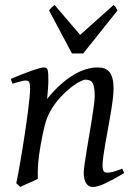

<svg xmlns="http://www.w3.org/2000/svg" viewBox="-20 -726 534 766"><path d="M475.1 -35.2Q430.7 -8.8 399.7 5.6Q368.7 20 350.1 20Q333 20 323.5 4.6Q314 -10.7 314 -37.1Q314 -45.9 317.1 -68.6Q320.3 -91.3 325.2 -121.6Q330.1 -151.9 335.9 -186Q341.8 -220.2 346.7 -251Q351.6 -281.7 354.7 -306.2Q357.9 -330.6 357.9 -341.8Q357.9 -378.9 350.1 -393.6Q342.3 -408.2 320.8 -408.2Q314.5 -408.2 298.6 -400.4Q282.7 -392.6 262.7 -377Q242.7 -361.3 220.9 -337.9Q199.2 -314.5 181.2 -283.2Q167.5 -259.8 158.9 -227.1Q150.4 -194.3 142.1 -147Q134.3 -103.5 132.1 -72.3Q129.9 -41 130.9 -12.2Q124.5 -8.8 115 -4.6Q105.5 -0.5 95.5 3.9Q85.4 8.3 76.2 12.5Q66.9 16.6 61 20L44.9 4.9Q51.8 -27.3 58.3 -64.9Q64.9 -102.5 71 -140.4Q77.1 -178.2 82.5 -215.1Q87.9 -252 91.8 -283Q95.7 -314 97.9 -337.4Q100.1 -360.8 100.1 -372.1Q100.1 -383.3 98.9 -389.9Q97.7 -396.5 95.5 -399.7Q93.3 -402.8 89.8 -403.8Q86.4 -404.8 82 -404.8Q77.6 -404.8 69.1 -402.8Q60.5 -400.9 51.8 -398.4Q41.5 -395.5 29.8 -392.1L22.9 -411.1Q43.5 -419.9 64.2 -428.2Q85 -436.5 103 -442.9Q121.1 -449.2 134.5 -453.1Q147.9 -457 153.8 -457Q160.6 -457 164.6 -454.8Q168.5 -452.6 170.2 -446.8Q171.9 -440.9 172.4 -430.2Q172.9 -419.4 172.9 -401.9Q172.9 -396.5 172.4 -387.2Q171.9 -377.9 171.1 -367.4Q170.4 -356.9 169.4 -346.9Q168.5 -336.9 168 -331.1Q194.3 -364.3 221.2 -388.2Q248 -412.1 273.9 -427.5Q299.8 -442.9 324 -450Q348.1 -457 370.1 -457Q385.3 -457 397.2 -452.6Q409.2 -448.2 417 -438.2Q424.8 -428.2 429 -411.9Q433.1 -395.5 433.1 -372.1Q433.1 -355 429.9 -329.6Q426.8 -304.2 421.9 -274.7Q417 -245.1 411.1 -213.9Q405.3 -182.6 400.4 -154.3Q395.5 -126 392.3 -102.8Q389.2 -79.6 389.2 -65.9Q389.2 -49.3 393.6 -43.2Q397.9 -37.1 406.7 -37.1Q418 -37.1 432.6 -41Q447.3 -44.9 467.8 -53.2ZM312 -512.7H267.1L175.8 -684.1Q182.6 -693.4 186.5 -696.8Q190.4 -700.2 197.8 -706.1L299.8 -586.9L433.1 -706.1Q439 -700.7 441.7 -697Q444.3 -693.4 448.7 -684.1Z"/></svg>

Font: Gentium Plus Eur
Style: Italic
Weight: 400
Italic angle: -8°
Designer: J. Victor Gaultney, Annie Olsen, Iska Routamaa, Becca Hirsbrunner
Foundry: SIL International
Version: Version 5.000